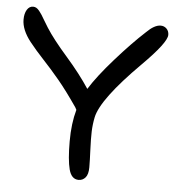

<svg xmlns="http://www.w3.org/2000/svg" viewBox="-50 -735 701 764"><g transform="rotate(5 300.5 -352.5)"><path d="M292 -17.1Q263.2 -17.1 253.2 -54.9Q243.2 -92.8 243.2 -167Q243.2 -238.8 258.8 -293.9Q257.8 -295.4 256.3 -298.6Q254.9 -301.8 253.9 -303.2Q210 -367.2 176.3 -407.5Q142.6 -447.8 110.8 -481.7Q79.1 -515.6 54.2 -546.9Q18.1 -592.8 18.1 -633.8Q18.1 -657.7 27.3 -672.9Q36.6 -688 51.8 -688Q58.6 -688 64.5 -684.8Q70.3 -681.6 76.7 -673.8Q83 -666 87.6 -658.7Q92.3 -651.4 101.3 -636Q110.4 -620.6 117.2 -609.9Q145.5 -565.4 201.7 -501.5Q257.8 -437.5 294.9 -380.9Q327.6 -433.6 390.9 -505.1Q454.1 -576.7 507.8 -626Q539.1 -657.2 564 -657.2Q578.1 -657.2 587.6 -647.7Q597.2 -638.2 597.2 -623Q597.2 -592.3 502 -497.1Q349.6 -344.7 334 -271Q328.1 -242.2 327.1 -213.4Q326.2 -184.6 328.1 -140.4Q330.1 -96.2 330.1 -70.8Q330.1 -42.5 319.1 -29.8Q308.1 -17.1 292 -17.1Z"/></g></svg>

Font: Shantell Sans Irregular
Style: Regular
Weight: 400
Designer: Stephen Nixon, Anya Danilova, Shantell Martin
Foundry: Arrow Type
Version: Version 1.006;[9816181b4]